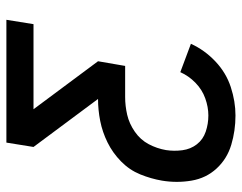

<svg xmlns="http://www.w3.org/2000/svg" viewBox="-100 -470 775 616"><g transform="rotate(-90 288.0 -162.5)"><path d="M225 205Q270 205 316 190Q362 175 398.5 140.5Q435 106 455 62L364 28Q352 55 330 76.5Q308 98 280 108Q252 118 225 118Q198 118 173 109.5Q148 101 132.5 81Q117 61 113.5 34.5Q110 8 114 -18Q119 -47 133 -73.5Q147 -100 173 -118Q199 -136 227.5 -142.5Q256 -149 284 -149H384L399 -236L245 -443H518L532 -530H138L124 -443L278 -236Q243 -236 207.5 -229Q172 -222 138.5 -205.5Q105 -189 77.5 -162Q50 -135 36 -100.5Q22 -66 16 -31Q8 17 16 64Q24 111 55 144.5Q86 178 131 191.5Q176 205 225 205Z"/></g></svg>

Font: Iosevka Sparkle Medium
Style: Italic
Weight: 500
Italic angle: -9°
Designer: Belleve Invis
Foundry: Belleve Invis
Version: Version 4.5.0; ttfautohint (v1.8.3)